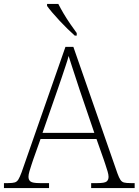

<svg xmlns="http://www.w3.org/2000/svg" viewBox="-23 -951 701 971"><path d="M-3 0V-25H18Q41 -25 52 -28.5Q63 -32 70 -43.5Q77 -55 86 -79L308 -714H348L571 -74Q579 -52 586 -41.5Q593 -31 604 -28Q615 -25 638 -25H658V0H438V-25H470Q506 -25 516 -33Q526 -41 526 -57Q526 -68 521 -84.5Q516 -101 510.5 -117.5Q505 -134 502 -143L465 -248H182L145 -144Q142 -135 136.5 -118.5Q131 -102 126 -85Q121 -68 121 -57Q121 -41 131.5 -33Q142 -25 178 -25H225V0ZM192 -279H454L380 -496Q371 -524 360.5 -555.5Q350 -587 340.5 -616.5Q331 -646 324 -668Q320 -651 310 -621.5Q300 -592 290 -561.5Q280 -531 271 -506ZM355 -771Q339 -785 319 -804.5Q299 -824 278.5 -846Q258 -868 241 -888Q224 -908 215 -921V-931H272Q283 -909 299 -882Q315 -855 333 -829Q351 -803 365 -784V-771Z"/></svg>

Font: Noto Serif Kannada ExtraLight
Style: Regular
Weight: 250
Version: Version 2.003